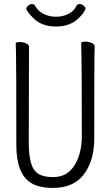

<svg xmlns="http://www.w3.org/2000/svg" viewBox="-20 -908 540 941"><path d="M109 -867Q109 -872 118 -880Q127 -888 137 -888Q147 -888 152 -880Q165 -855 192.5 -840.5Q220 -826 254.5 -826Q289 -826 316.5 -840.5Q344 -855 355 -880Q360 -888 370.5 -888Q381 -888 390 -880Q399 -872 399 -868Q399 -853 367 -820Q324 -778 255.5 -778Q187 -778 148 -815Q109 -852 109 -867ZM131 -12Q60 -57 60 -198Q60 -618 58.5 -648Q57 -678 57 -695Q57 -702 78 -702Q93 -702 107.5 -695.5Q122 -689 122 -680Q122 -668 122 -639L121 -210Q121 -149 131.5 -111Q142 -73 167.5 -56.5Q193 -40 240 -40Q309 -40 345 -97.5Q381 -155 381 -242Q381 -595 378 -697Q378 -704 399 -704Q414 -704 429 -697.5Q444 -691 444 -682Q444 -670 443 -645Q442 -620 442 -230Q442 -121 391.5 -54Q341 13 240 13Q170 13 131 -12Z"/></svg>

Font: Moon Stars Kai HW Light
Style: Regular
Weight: 300
Designer: GuiWonder
Version: Version 1.101